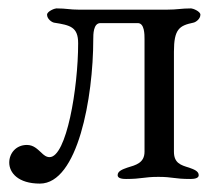

<svg xmlns="http://www.w3.org/2000/svg" viewBox="-20 -423 521 457"><path d="M75 14C165 14 202 -190 202 -330C202 -341 202 -368 219 -368H308C324 -368 324 -341 324 -330V-62C324 -35 303 -30 283 -24C272 -20 260 -16 260 -6C260 2 272 3 280 3C318 3 322 -2 357 -2C392 -2 394 3 433 3C441 3 453 2 453 -6C453 -16 441 -20 430 -24C410 -30 394 -35 394 -62V-300C394 -354 407 -362 440 -369C446 -370 457 -378 457 -388C457 -396 439 -403 435 -403C410 -403 403 -400 377 -400H168C145 -400 139 -403 114 -403C110 -403 92 -396 92 -388C92 -378 103 -370 109 -369C147 -363 166 -359 166 -320C166 -212 138 -49 98 -49C90 -49 84 -54 78 -60C69 -68 60 -78 44 -78C18 -78 2 -58 2 -36C2 -12 23 14 75 14Z"/></svg>

Font: EB Garamond
Style: Regular
Weight: 400
Designer: Georg Duffner and Octavio Pardo
Foundry: Georg Duffner
Version: Version 1.000;PS 001.000;hotconv 1.0.88;makeotf.lib2.5.64775